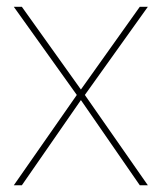

<svg xmlns="http://www.w3.org/2000/svg" viewBox="-20 -550 480 570"><path d="M21 -529.8H44.9L220.2 -284.2L395 -529.8H418.9L231.9 -268.1L418.9 0H395L220.2 -252.9L44.9 0H21L208 -268.1Z"/></svg>

Font: Cooper Hewitt
Style: Thin
Weight: 701
Designer: Village Type and Design LLC
Foundry: Cooper Hewitt Smithsonian Design Museum
Version: 1.000